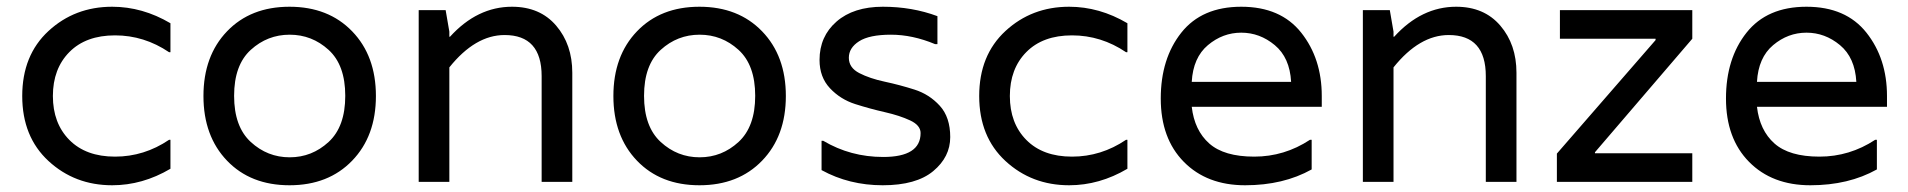

<svg xmlns="http://www.w3.org/2000/svg" viewBox="-20 -540 5665 570"><path d="M482 -385Q408 -435 321.5 -435Q235 -435 186 -385.5Q137 -336 137 -255Q137 -174 186 -124.5Q235 -75 321.5 -75Q408 -75 482 -125H486V-39Q403 10 313 10Q202 10 124 -62Q46 -134 46 -255Q46 -376 124 -448Q202 -520 313 -520Q403 -520 486 -471V-385Z M584 -255Q584 -374 654 -447Q724 -520 839.5 -520Q955 -520 1025.5 -447Q1096 -374 1096 -255Q1096 -136 1025.5 -63Q955 10 839.5 10Q724 10 654 -63Q584 -136 584 -255ZM724.5 -118.5Q774 -73 840 -73Q906 -73 955.5 -118.5Q1005 -164 1005 -255.5Q1005 -347 955.5 -392Q906 -437 840 -437Q774 -437 724.5 -392Q675 -347 675 -255.5Q675 -164 724.5 -118.5Z M1500 -520Q1583 -520 1631 -464Q1679 -408 1679 -324V0H1588V-314Q1588 -436 1478 -436Q1391 -436 1314 -340V0H1223V-510H1303L1314 -446V-431H1316Q1397 -520 1500 -520Z M1801 -255Q1801 -374 1871 -447Q1941 -520 2056.5 -520Q2172 -520 2242.5 -447Q2313 -374 2313 -255Q2313 -136 2242.5 -63Q2172 10 2056.5 10Q1941 10 1871 -63Q1801 -136 1801 -255ZM1941.5 -118.5Q1991 -73 2057 -73Q2123 -73 2172.5 -118.5Q2222 -164 2222 -255.5Q2222 -347 2172.5 -392Q2123 -437 2057 -437Q1991 -437 1941.5 -392Q1892 -347 1892 -255.5Q1892 -164 1941.5 -118.5Z M2419 -35V-122H2424Q2505 -74 2602 -74Q2713 -74 2713 -145Q2713 -168 2682 -182.5Q2651 -197 2607 -207Q2563 -217 2519 -231Q2475 -245 2444 -278Q2413 -311 2413 -362Q2413 -432 2463.5 -476Q2514 -520 2601 -520Q2688 -520 2763 -492V-409H2756Q2689 -437 2625 -437Q2561 -437 2530.5 -417.5Q2500 -398 2500 -368.5Q2500 -339 2531 -323Q2562 -307 2606.5 -297.5Q2651 -288 2695 -274Q2739 -260 2770 -226Q2801 -192 2801 -133Q2801 -74 2750.5 -32Q2700 10 2600.5 10Q2501 10 2419 -35Z M3323 -385Q3249 -435 3162.5 -435Q3076 -435 3027 -385.5Q2978 -336 2978 -255Q2978 -174 3027 -124.5Q3076 -75 3162.5 -75Q3249 -75 3323 -125H3327V-39Q3244 10 3154 10Q3043 10 2965 -62Q2887 -134 2887 -255Q2887 -376 2965 -448Q3043 -520 3154 -520Q3244 -520 3327 -471V-385Z M3904 -255V-223H3518Q3526 -153 3570 -114Q3614 -75 3703.5 -75Q3793 -75 3869 -125H3874V-37Q3790 10 3676.5 10Q3563 10 3494.5 -59.5Q3426 -129 3426 -247.5Q3426 -366 3487 -443Q3548 -520 3665 -520Q3782 -520 3843 -443Q3904 -366 3904 -255ZM3518 -297H3813Q3809 -369 3764.5 -406Q3720 -443 3665 -443Q3610 -443 3566 -406Q3522 -369 3518 -297Z M4303 -520Q4386 -520 4434 -464Q4482 -408 4482 -324V0H4391V-314Q4391 -436 4281 -436Q4194 -436 4117 -340V0H4026V-510H4106L4117 -446V-431H4119Q4200 -520 4303 -520Z M5004 -510V-425L4715 -88V-85H5004V0H4602V-84L4895 -421V-425H4611V-510Z M5582 -255V-223H5196Q5204 -153 5248 -114Q5292 -75 5381.5 -75Q5471 -75 5547 -125H5552V-37Q5468 10 5354.5 10Q5241 10 5172.5 -59.5Q5104 -129 5104 -247.5Q5104 -366 5165 -443Q5226 -520 5343 -520Q5460 -520 5521 -443Q5582 -366 5582 -255ZM5196 -297H5491Q5487 -369 5442.5 -406Q5398 -443 5343 -443Q5288 -443 5244 -406Q5200 -369 5196 -297Z"/></svg>

Font: Varela
Style: Regular
Weight: 400
Designer: Joe Prince
Foundry: Joe Prince
Version: Version 1.000